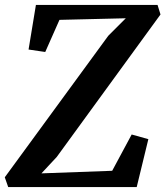

<svg xmlns="http://www.w3.org/2000/svg" viewBox="-32 -763 675 783"><path d="M1.5 0 -12.5 -40 409.5 -617 481 -688.5 210.5 -682 152.5 -551 84.5 -561 114.5 -743H610.5L622.5 -704L199.5 -123L137 -56L425.5 -66.5L505 -214.5L573 -195.5L525.5 0Z"/></svg>

Font: Merriweather 20pt SemiBold
Style: Italic
Weight: 600
Italic angle: -7.8°
Version: Version 2.101